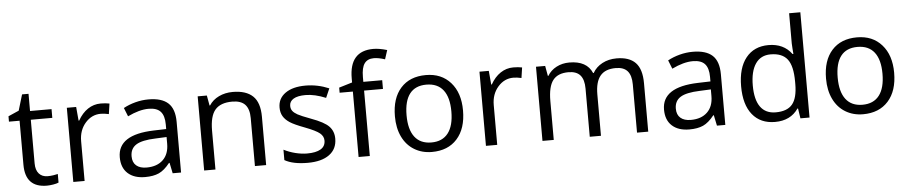

<svg xmlns="http://www.w3.org/2000/svg" viewBox="-42 -991 6066 1282"><g transform="rotate(-5 2991.5 -350.0)"><path d="M240.2 -53.2Q260.3 -53.2 278.8 -56.2Q297.4 -59.1 308.6 -62V-4.4Q295.9 1.5 272.2 5.4Q248.5 9.3 229.5 9.3Q85.4 9.3 85.4 -143.1V-438.5H14.2V-474.6L85.4 -505.9L117.2 -612.3H160.6V-497.1H304.7V-438.5H160.6V-146Q160.6 -101.1 181.9 -77.1Q203.1 -53.2 240.2 -53.2Z M634.3 -505.9Q667.5 -505.9 693.4 -500.5L683.1 -430.7Q652.3 -437.5 628.9 -437.5Q568.4 -437.5 525.6 -388.7Q482.9 -339.8 482.9 -266.6V0H407.2V-497.1H469.7L478 -404.8H481.9Q509.3 -453.6 548.3 -479.7Q587.4 -505.9 634.3 -505.9Z M1073.2 0 1058.6 -70.8H1054.7Q1017.6 -23.9 980.7 -7.3Q943.8 9.3 888.2 9.3Q814.5 9.3 772.5 -28.8Q730.5 -66.9 730.5 -137.2Q730.5 -288.1 971.2 -295.4L1055.7 -297.9V-328.6Q1055.7 -387.2 1030.5 -415Q1005.4 -442.9 950.2 -442.9Q888.2 -442.9 809.6 -404.8L786.6 -462.4Q823.2 -482.4 866.9 -493.9Q910.6 -505.4 954.6 -505.4Q1043.5 -505.4 1086.4 -465.8Q1129.4 -426.3 1129.4 -339.4V0ZM903.3 -53.2Q973.6 -53.2 1013.7 -91.8Q1053.7 -130.4 1053.7 -199.7V-244.6L978.5 -241.2Q888.7 -238.3 849.1 -213.4Q809.6 -188.5 809.6 -136.7Q809.6 -95.7 834.2 -74.5Q858.9 -53.2 903.3 -53.2Z M1624.5 0V-321.3Q1624.5 -382.3 1596.9 -412.1Q1569.3 -441.9 1510.3 -441.9Q1432.1 -441.9 1396 -399.9Q1359.9 -357.9 1359.9 -260.7V0H1284.2V-497.1H1345.7L1357.9 -429.2H1361.3Q1384.8 -465.8 1426.5 -485.8Q1468.3 -505.9 1519.5 -505.9Q1608.9 -505.9 1654.3 -462.6Q1699.7 -419.4 1699.7 -324.2V0Z M2174.8 -135.7Q2174.8 -66.4 2123 -28.6Q2071.3 9.3 1978 9.3Q1879.4 9.3 1823.7 -22.5V-92.3Q1859.9 -73.7 1900.9 -63.5Q1941.9 -53.2 1980 -53.2Q2038.6 -53.2 2070.3 -72Q2102.1 -90.8 2102.1 -129.4Q2102.1 -158.2 2076.9 -179Q2051.8 -199.7 1979 -227.5Q1909.7 -253.4 1880.4 -272.7Q1851.1 -292 1836.7 -316.4Q1822.3 -340.8 1822.3 -375Q1822.3 -435.5 1871.8 -470.7Q1921.4 -505.9 2007.3 -505.9Q2087.9 -505.9 2164.6 -473.6L2137.7 -412.1Q2063 -442.9 2002 -442.9Q1948.7 -442.9 1921.4 -426.3Q1894 -409.7 1894 -379.9Q1894 -359.9 1904.3 -345.9Q1914.6 -332 1937.3 -319.3Q1960 -306.6 2024.4 -282.7Q2112.8 -250.5 2143.8 -217.8Q2174.8 -185.1 2174.8 -135.7Z M2521 -438.5H2394.5V0H2319.3V-438.5H2230.5V-472.7L2319.3 -499.5V-527.3Q2319.3 -710.4 2479.5 -710.4Q2519 -710.4 2571.8 -694.8L2552.2 -634.3Q2508.8 -648.4 2478 -648.4Q2435.5 -648.4 2415 -620.1Q2394.5 -591.8 2394.5 -529.3V-497.1H2521Z M3041 -249Q3041 -127.4 2979.7 -59.1Q2918.5 9.3 2810.5 9.3Q2744.1 9.3 2692.4 -22.2Q2640.6 -53.7 2612.5 -112.1Q2584.5 -170.4 2584.5 -249Q2584.5 -370.6 2645.3 -438.2Q2706.1 -505.9 2814 -505.9Q2918 -505.9 2979.5 -436.5Q3041 -367.2 3041 -249ZM2662.6 -249Q2662.6 -153.8 2700.7 -104Q2738.8 -54.2 2812.5 -54.2Q2886.2 -54.2 2924.6 -103.8Q2962.9 -153.3 2962.9 -249Q2962.9 -343.8 2924.6 -392.8Q2886.2 -441.9 2811.5 -441.9Q2737.8 -441.9 2700.2 -393.6Q2662.6 -345.2 2662.6 -249Z M3399.9 -505.9Q3433.1 -505.9 3459 -500.5L3448.7 -430.7Q3418 -437.5 3394.5 -437.5Q3334 -437.5 3291.3 -388.7Q3248.5 -339.8 3248.5 -266.6V0H3172.9V-497.1H3235.4L3243.7 -404.8H3247.6Q3274.9 -453.6 3314 -479.7Q3353 -505.9 3399.9 -505.9Z M4185.5 0V-323.2Q4185.5 -382.8 4160.2 -412.4Q4134.8 -441.9 4081.1 -441.9Q4010.7 -441.9 3977.3 -401.6Q3943.8 -361.3 3943.8 -277.3V0H3868.7V-323.2Q3868.7 -382.8 3843.3 -412.4Q3817.9 -441.9 3763.7 -441.9Q3692.9 -441.9 3660.2 -399.7Q3627.4 -357.4 3627.4 -260.7V0H3551.8V-497.1H3613.3L3625.5 -429.2H3628.9Q3650.4 -465.3 3689.2 -485.6Q3728 -505.9 3775.9 -505.9Q3892.6 -505.9 3928.2 -421.9H3932.1Q3954.1 -460.9 3996.3 -483.4Q4038.6 -505.9 4092.3 -505.9Q4176.8 -505.9 4218.8 -462.6Q4260.7 -419.4 4260.7 -324.2V0Z M4721.2 0 4706.5 -70.8H4702.6Q4665.5 -23.9 4628.7 -7.3Q4591.8 9.3 4536.1 9.3Q4462.4 9.3 4420.4 -28.8Q4378.4 -66.9 4378.4 -137.2Q4378.4 -288.1 4619.1 -295.4L4703.6 -297.9V-328.6Q4703.6 -387.2 4678.5 -415Q4653.3 -442.9 4598.1 -442.9Q4536.1 -442.9 4457.5 -404.8L4434.6 -462.4Q4471.2 -482.4 4514.9 -493.9Q4558.6 -505.4 4602.5 -505.4Q4691.4 -505.4 4734.4 -465.8Q4777.3 -426.3 4777.3 -339.4V0ZM4551.3 -53.2Q4621.6 -53.2 4661.6 -91.8Q4701.7 -130.4 4701.7 -199.7V-244.6L4626.5 -241.2Q4536.6 -238.3 4497.1 -213.4Q4457.5 -188.5 4457.5 -136.7Q4457.5 -95.7 4482.2 -74.5Q4506.8 -53.2 4551.3 -53.2Z M5270.5 -66.9H5266.6Q5214.4 9.3 5110.4 9.3Q5013.2 9.3 4959 -57.4Q4904.8 -124 4904.8 -247.1Q4904.8 -370.1 4959.2 -438Q5013.7 -505.9 5110.4 -505.9Q5211.9 -505.9 5265.6 -432.6H5271.5L5268.6 -468.3L5266.6 -503.4V-705.6H5341.8V0H5280.8ZM5120.1 -54.2Q5197.3 -54.2 5231.9 -95.9Q5266.6 -137.7 5266.6 -231.4V-247.1Q5266.6 -353 5231.4 -397.9Q5196.3 -442.9 5119.1 -442.9Q5052.7 -442.9 5017.8 -391.6Q4982.9 -340.3 4982.9 -246.1Q4982.9 -150.9 5017.8 -102.5Q5052.7 -54.2 5120.1 -54.2Z M5930.7 -249Q5930.7 -127.4 5869.4 -59.1Q5808.1 9.3 5700.2 9.3Q5633.8 9.3 5582 -22.2Q5530.3 -53.7 5502.2 -112.1Q5474.1 -170.4 5474.1 -249Q5474.1 -370.6 5534.9 -438.2Q5595.7 -505.9 5703.6 -505.9Q5807.6 -505.9 5869.1 -436.5Q5930.7 -367.2 5930.7 -249ZM5552.2 -249Q5552.2 -153.8 5590.3 -104Q5628.4 -54.2 5702.1 -54.2Q5775.9 -54.2 5814.2 -103.8Q5852.5 -153.3 5852.5 -249Q5852.5 -343.8 5814.2 -392.8Q5775.9 -441.9 5701.2 -441.9Q5627.4 -441.9 5589.8 -393.6Q5552.2 -345.2 5552.2 -249Z"/></g></svg>

Font: Bpm'online Open Sans
Style: Regular
Weight: 400
Foundry: Ascender Corporation
Version: Version 1.10